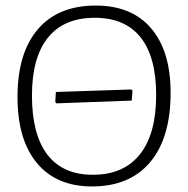

<svg xmlns="http://www.w3.org/2000/svg" viewBox="-20 -665 676 691"><path d="M325 -645Q454 -645 524 -563Q594 -481 594 -331Q594 -169 520.5 -81.5Q447 6 311 6Q183 6 113 -78Q43 -162 43 -316Q43 -474 116 -559.5Q189 -645 325 -645ZM321 -601Q210 -601 152.5 -529.5Q95 -458 95 -321Q95 -181 150.5 -108.5Q206 -36 314 -36Q425 -36 483.5 -109.5Q542 -183 542 -323Q542 -460 486 -530.5Q430 -601 321 -601ZM183 -293 179 -298 181 -334 452 -343 457 -339 454 -303Z"/></svg>

Font: Alegreya Sans Light
Style: Regular
Weight: 300
Designer: Juan Pablo del Peral
Foundry: Huerta Tipografica
Version: Version 2.007